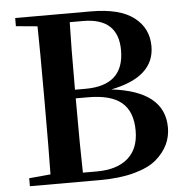

<svg xmlns="http://www.w3.org/2000/svg" viewBox="-53 -793 814 844"><g transform="rotate(-5 354.5 -371.0)"><path d="M282.2 -39.1H343.8Q432.6 -39.1 481 -81.1Q529.3 -123 529.3 -203.1Q529.3 -287.1 481.9 -327.1Q434.6 -367.2 334 -367.2H279.3Q279.3 -142.6 282.2 -39.1ZM340.8 -703.1H282.2Q279.3 -606.4 279.3 -405.3H326.2Q496.1 -405.3 496.1 -560.5Q496.1 -703.1 340.8 -703.1ZM44.9 -742.2H378.9Q505.9 -742.2 568.4 -694.3Q630.9 -646.5 630.9 -566.4Q630.9 -430.7 438.5 -392.6Q671.9 -365.2 671.9 -204.1Q671.9 -165 655.8 -130.4Q639.6 -95.7 605 -65.4Q570.3 -35.2 505.9 -17.6Q441.4 0 353.5 0H44.9V-35.2L139.6 -43.9Q141.6 -145.5 141.6 -355.5V-398.4Q141.6 -598.6 139.6 -697.3L44.9 -706.1Z"/></g></svg>

Font: GenYoMin TW TTF Bold
Style: Regular
Weight: 700
Version: Version 1.300